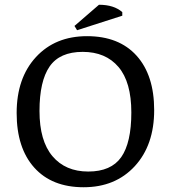

<svg xmlns="http://www.w3.org/2000/svg" viewBox="-20 -772 718 807"><path d="M331.5 15Q198 15 124 -67.5Q50 -150 50 -297Q50 -444 131 -532Q212 -620 346 -620Q480 -620 554 -538Q628 -456 628 -309Q628 -162 546.5 -73.5Q465 15 331.5 15ZM327.5 -554Q231 -554 188.5 -492.5Q146 -431 146 -305.5Q146 -180 200.5 -115.5Q255 -51 351 -51Q447 -51 489.5 -111.5Q532 -172 532 -299.5Q532 -427 478 -490.5Q424 -554 327.5 -554ZM304 -645 293 -663 396 -752Q459 -752 494 -721V-706Z"/></svg>

Font: Balthazar
Style: Regular
Weight: 400
Designer: Dario Manuel Muhafara
Foundry: Dario Manuel Muhafara
Version: Version 1.000